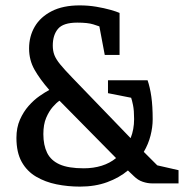

<svg xmlns="http://www.w3.org/2000/svg" viewBox="-20 -681 683 713"><path d="M277 12Q232 12 190 3.5Q148 -5 114 -25Q80 -45 60.5 -80Q41 -115 41 -169Q41 -207 54 -236.5Q67 -266 86.5 -288Q106 -310 127 -324.5Q148 -339 163 -347Q128 -387 108 -422.5Q88 -458 88 -501Q88 -546 109 -582Q130 -618 172 -639.5Q214 -661 276 -661Q308 -661 337.5 -656Q367 -651 390 -644.5Q413 -638 424 -633V-477H369L349 -583Q347 -584 326.5 -590.5Q306 -597 267 -597Q215 -597 195.5 -574Q176 -551 176 -512Q176 -492 182 -476.5Q188 -461 203.5 -442Q219 -423 247 -394L465 -168Q478 -200 478 -239Q478 -271 474 -290.5Q470 -310 467 -318L381 -335V-383H528Q537 -357 542 -322Q547 -287 547 -238Q547 -209 539 -177.5Q531 -146 514 -117L564 -67L643 -49V0H544Q528 0 510 -6Q492 -12 477 -27L455 -48Q423 -21 378 -4.5Q333 12 277 12ZM291 -56Q327 -56 357.5 -65.5Q388 -75 411 -94L201 -307Q190 -300 176 -284Q162 -268 151.5 -243.5Q141 -219 141 -183Q141 -142 155 -113.5Q169 -85 201.5 -70.5Q234 -56 291 -56Z"/></svg>

Font: Faustina Light Medium
Style: Regular
Weight: 500
Version: Version 1.200